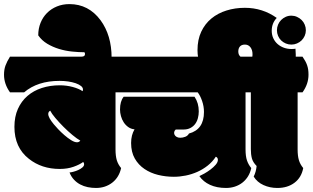

<svg xmlns="http://www.w3.org/2000/svg" viewBox="-62 -932 1556 956"><path d="M321.3 -223.6Q332 -223.6 337.9 -231.9Q321.8 -240.7 299.1 -259.5Q276.4 -278.3 254.2 -300.5Q231.9 -322.8 213.6 -344.5Q195.3 -366.2 188 -380.9Q178.2 -375.5 178.2 -364.3Q178.2 -346.7 205.6 -313.5Q212.9 -304.2 227.3 -289.1Q241.7 -273.9 258.5 -259.3Q275.4 -244.6 292.2 -234.1Q309.1 -223.6 321.3 -223.6ZM416 3.9Q395 3.9 374.8 -0.2Q354.5 -4.4 337.2 -13.7Q319.8 -22.9 306.2 -37.6Q292.5 -52.2 284.2 -73.2Q291.5 -73.7 303.7 -76.9Q315.9 -80.1 327.6 -85.4Q339.4 -90.8 348.1 -98.1Q356.9 -105.5 356.9 -114.3Q356.9 -120.6 352.1 -125.5Q334.5 -112.3 304.2 -101.6Q273.9 -90.8 235.4 -90.8Q145.5 -90.8 82 -141.1Q9.8 -197.3 9.8 -300.3Q9.8 -351.1 27.1 -389.6Q44.4 -428.2 74.7 -454.3Q105 -480.5 146.2 -493.9Q187.5 -507.3 235.4 -507.3Q269 -507.3 299.8 -499Q330.6 -490.7 349.1 -478Q351.1 -481.4 351.1 -486.8Q351.1 -504.4 314.9 -517.6Q279.8 -529.3 234.4 -529.3Q125 -529.3 58.1 -472.2H-12.2Q-42 -513.7 -42 -560.1Q-42 -585 -34.9 -605Q-27.8 -625 -12.2 -649.9H537.6Q545.4 -638.2 551 -628.2Q556.6 -618.2 560.3 -607.7Q564 -597.2 565.7 -585.7Q567.4 -574.2 567.4 -560.1Q567.4 -513.7 537.6 -472.2H513.2V-188Q513.2 -155.8 519.5 -134.5Q525.9 -113.3 541 -95.2Q536.1 -72.3 524.9 -54Q513.7 -35.6 497.1 -22.7Q480.5 -9.8 460 -2.9Q439.5 3.9 416 3.9Z M361.3 -663.1Q361.3 -667.5 358.4 -671.9Q329.6 -671.9 296.6 -675.3Q263.7 -678.7 232.2 -688.2Q200.7 -697.8 173.3 -714.1Q146 -730.5 128.4 -755.9Q128.4 -789.6 139.9 -818.1Q151.4 -846.7 172.1 -867.4Q192.9 -888.2 221.4 -899.9Q250 -911.6 283.7 -911.6Q378.9 -911.6 438.5 -831.5Q493.7 -756.3 493.7 -644.5V-630.9Q493.7 -597.2 473.1 -577.4Q452.6 -557.6 418 -557.6Q400.9 -557.6 387 -563Q373 -568.4 363.5 -577.6Q354 -586.9 348.9 -599.6Q343.8 -612.3 343.8 -627V-649.9Q361.3 -649.9 361.3 -663.1Z M1214.8 -560.1Q1214.8 -513.7 1185.1 -472.2H1160.6V-188Q1160.6 -154.3 1167.7 -133.3Q1174.8 -112.3 1189 -95.2Q1184.1 -71.8 1172.6 -53.5Q1161.1 -35.2 1144.8 -22.5Q1128.4 -9.8 1107.7 -2.9Q1086.9 3.9 1063.5 3.9Q1017.6 3.9 983.6 -11.7Q949.7 -27.3 930.7 -55.2Q939.9 -59.1 955.6 -67.9Q971.2 -76.7 986.1 -87.9Q1001 -99.1 1012 -111.8Q1022.9 -124.5 1022.9 -136.2Q1022.9 -147 1012.7 -151.9Q996.1 -126.5 972.4 -107.7Q948.7 -88.9 920.9 -76.4Q893.1 -64 863 -57.9Q833 -51.8 803.7 -51.8Q763.7 -51.8 725.6 -61Q687.5 -70.3 657.5 -90.6Q627.4 -110.8 609.1 -142.8Q590.8 -174.8 590.8 -220.2Q590.8 -259.3 607.9 -288.1Q590.3 -289.6 576.7 -299.3Q563 -309.1 554 -323Q544.9 -336.9 540.3 -353.8Q535.6 -370.6 535.6 -386.7Q535.6 -427.7 553.7 -450.2H906.7Q927.7 -418.9 927.7 -377.4Q927.7 -359.9 923.3 -343.5Q918.9 -327.1 909.7 -314.7Q900.4 -302.2 886 -294.7Q871.6 -287.1 852.1 -287.1H813Q806.2 -281.2 805.2 -273.9Q804.2 -266.6 807.4 -260.5Q810.5 -254.4 817.9 -250.2Q825.2 -246.1 835.4 -246.1Q848.1 -246.1 860.6 -251Q873 -255.9 878.9 -267.1Q953.6 -287.1 953.6 -374.5Q953.6 -402.3 944.3 -429.2Q935.1 -456.1 922.4 -472.2H513.7Q483.9 -513.7 483.9 -560.1Q483.9 -585 491 -605Q498 -625 513.7 -649.9H1185.1Q1192.9 -638.2 1198.5 -628.2Q1204.1 -618.2 1207.8 -607.7Q1211.4 -597.2 1213.1 -585.7Q1214.8 -574.2 1214.8 -560.1Z M1194.3 -649.9Q1194.8 -653.8 1195.1 -656.7Q1195.3 -659.7 1195.3 -662.1Q1195.3 -683.1 1185.1 -696.5Q1174.8 -710 1157.7 -710Q1141.1 -710 1132.8 -700.7Q1124.5 -691.4 1124.5 -675.3Q1124.5 -659.2 1135.3 -649.9ZM1419.9 -472.2V-188Q1419.9 -155.8 1426.3 -134.5Q1432.6 -113.3 1447.8 -95.2Q1439 -48.3 1404.5 -22.2Q1370.1 3.9 1318.8 3.9Q1281.7 3.9 1250 -10.5Q1218.3 -24.9 1201.2 -52.7Q1212.9 -76.2 1215.8 -105.5Q1197.3 -124 1192.1 -143.8Q1187 -163.6 1187 -189.5V-472.2H1088.4Q1053.2 -482.9 1022.9 -502.9Q992.7 -522.9 970 -550Q947.3 -577.1 934.3 -610.6Q921.4 -644 921.4 -682.1Q921.4 -734.4 939.9 -773.9Q958.5 -813.5 990.5 -839.8Q1022.5 -866.2 1065.4 -879.6Q1108.4 -893.1 1157.2 -893.1Q1245.1 -893.1 1315.9 -842.8Q1291 -816.4 1291 -778.8Q1291 -758.3 1298.8 -741.5Q1306.6 -724.6 1320.3 -712.6Q1334 -700.7 1351.8 -694.3Q1369.6 -688 1389.2 -688Q1402.8 -688 1409.2 -689.5Q1410.6 -675.8 1410.6 -661.1V-649.9H1444.3Q1452.1 -638.2 1457.8 -628.2Q1463.4 -618.2 1467 -607.7Q1470.7 -597.2 1472.4 -585.7Q1474.1 -574.2 1474.1 -560.1Q1474.1 -513.7 1444.3 -472.2ZM1316.9 -781.2Q1316.9 -795.9 1322.5 -809.3Q1328.1 -822.8 1337.9 -832.5Q1347.7 -842.3 1360.6 -848.1Q1373.5 -854 1388.7 -854Q1403.3 -854 1416.5 -848.1Q1429.7 -842.3 1439.7 -832.5Q1449.7 -822.8 1455.3 -809.3Q1460.9 -795.9 1460.9 -781.2Q1460.9 -766.6 1455.1 -753.4Q1449.2 -740.2 1439.5 -730.7Q1429.7 -721.2 1416.5 -715.6Q1403.3 -710 1388.7 -710Q1374 -710 1360.8 -715.6Q1347.7 -721.2 1337.9 -730.7Q1328.1 -740.2 1322.5 -753.4Q1316.9 -766.6 1316.9 -781.2Z"/></svg>

Font: Modak sl
Style: Regular
Weight: 400
Designer: Sarang Kulkarni, Maithili Shingre, Noopur Datye
Foundry: Ek Type
Version: Version 1.036;PS Version 1.000;hotconv 1.0.79;makeotf.lib2.5